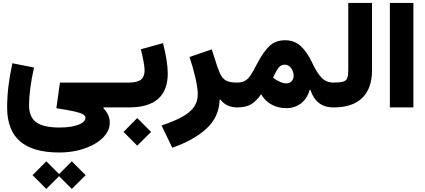

<svg xmlns="http://www.w3.org/2000/svg" viewBox="-20 -720 2852 1287"><path d="M198.2 454.1 290.5 361.3 376 446.8 461.4 361.3 554.2 454.1 461.4 546.4 376 460.9 290.5 546.4ZM673.3 4.9Q696.3 30.3 706.1 53Q715.8 75.7 715.8 104Q715.8 144.5 689.5 180.4Q663.1 216.3 616.5 243.7Q569.8 271 508.5 286.6Q447.3 302.2 377.9 302.2Q201.2 302.2 114.5 227.5Q27.8 152.8 27.8 -0.5Q27.8 -137.2 63 -295.9L208 -267.6Q191.9 -195.8 183.3 -131.1Q174.8 -66.4 174.8 -14.2Q174.8 64.5 222.9 99.6Q271 134.8 379.9 134.8Q456.1 134.8 504.4 116.5Q552.7 98.1 552.7 69.3Q552.7 56.2 535.9 46.1Q519 36.1 476.6 26.6Q434.1 17.1 357.9 5.4L381.8 -166.5H764.6V0H673.3Z M808.1 164.1 899.9 71.3 992.7 164.1 899.9 256.3ZM1072.8 -430.7Q1104.5 -306.2 1104.5 -227.5Q1104.5 0 844.7 0H764.6Q742.2 0 742.2 -84Q742.2 -166.5 764.6 -166.5H844.7Q899.9 -166.5 924.6 -186Q949.2 -205.6 949.2 -248.5Q949.2 -268.6 942.6 -305.4Q936 -342.3 924.3 -390.1Z M1250.5 -337.9 1399.4 -389.2 1434.6 -279.8Q1449.2 -234.4 1464.6 -209.7Q1480 -185.1 1504.4 -175.8Q1528.8 -166.5 1569.8 -166.5H1570.3V0H1569.8Q1498 0 1457 -52.7L1452.1 -51.3Q1449.2 62 1366 140.1Q1282.7 218.3 1134.8 270.5L1063 121.1Q1150.9 91.8 1204.1 61.5Q1257.3 31.2 1281.5 -4.6Q1305.7 -40.5 1305.7 -87.4Q1305.7 -127.9 1290.8 -194.6Q1275.9 -261.2 1250.5 -337.9Z M1570.3 -166.5Q1601.6 -166.5 1622.3 -178.5Q1643.1 -190.4 1660.9 -217.3Q1678.7 -244.1 1701.7 -289.6Q1745.1 -373 1786.1 -411.6Q1827.1 -450.2 1891.1 -450.2Q1953.6 -450.2 1996.6 -410.4Q2039.6 -370.6 2074.2 -295.9Q2104.5 -231.4 2135.7 -199Q2167 -166.5 2215.3 -166.5H2215.8V0H2215.3Q2154.8 0 2116.2 -31.2Q2077.6 -62.5 2061 -117.7L2056.2 -117.2Q2039.1 -59.1 1997.6 -27.1Q1956.1 4.9 1899.4 4.9Q1842.8 4.9 1799.1 -19.8Q1755.4 -44.4 1730.5 -88.4Q1698.7 -42.5 1663.6 -21.2Q1628.4 0 1570.3 0Q1558.1 0 1553 -19.5Q1547.9 -39.1 1547.9 -84Q1547.9 -127.9 1553 -147.2Q1558.1 -166.5 1570.3 -166.5ZM1810.5 -198.7Q1835.9 -180.7 1857.7 -170.9Q1879.4 -161.1 1899.9 -161.1Q1921.4 -161.1 1934.8 -175.5Q1948.2 -189.9 1948.2 -212.9Q1948.2 -240.2 1931.4 -263.4Q1914.6 -286.6 1889.2 -286.6Q1864.3 -286.6 1848.6 -267.6Q1833 -248.5 1818.4 -215.8Z M2215.8 -166.5Q2258.8 -166.5 2279.8 -172.6Q2300.8 -178.7 2307.6 -196.3Q2314.5 -213.9 2314.5 -248V-700.2H2473.6V-248Q2473.6 -128.4 2408.7 -64.2Q2343.8 0 2215.8 0Q2205.6 0 2199.2 -16.8Q2192.9 -33.7 2192.9 -84Q2192.9 -133.8 2199.2 -150.1Q2205.6 -166.5 2215.8 -166.5Z M2751 0H2593.3V-700.2H2751Z"/></svg>

Font: Estedad-FD ExtraBold
Style: Regular
Weight: 800
Designer: Amin Abedi
Version: Version 7.3